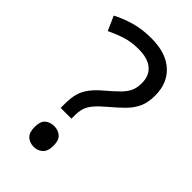

<svg xmlns="http://www.w3.org/2000/svg" viewBox="-226 -798 885 885"><g transform="rotate(45 217.0 -355.0)"><path d="M140 -228Q140 -266 147.5 -293.5Q155 -321 173.5 -346Q192 -371 224 -398Q263 -431 284.5 -453Q306 -475 315 -496Q324 -517 324 -547Q324 -595 293 -621Q262 -647 203 -647Q154 -647 116 -634.5Q78 -622 43 -605L12 -675Q52 -696 100.5 -710Q149 -724 209 -724Q304 -724 356 -677Q408 -630 408 -549Q408 -504 393.5 -472.5Q379 -441 352.5 -414.5Q326 -388 290 -358Q257 -330 239.5 -309Q222 -288 216 -267.5Q210 -247 210 -218V-201H140ZM117 -54Q117 -91 134.5 -106Q152 -121 179 -121Q204 -121 222 -106Q240 -91 240 -54Q240 -18 222 -2Q204 14 179 14Q152 14 134.5 -2Q117 -18 117 -54Z"/></g></svg>

Font: Noto Sans Syloti Nagri
Style: Regular
Weight: 400
Designer: Monotype Design Team
Foundry: Monotype Imaging Inc.
Version: Version 2.003; ttfautohint (v1.8.4.7-5d5b)